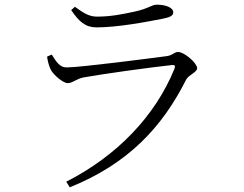

<svg xmlns="http://www.w3.org/2000/svg" viewBox="-20 -757 1040 820"><path d="M196 -461C207 -438 249 -402 269 -402C290 -402 304 -419 335 -426C404 -439 626 -470 713 -479C727 -481 730 -475 725 -463C642 -260 479 -91 263 19L278 43C529 -58 674 -216 775 -417C786 -438 822 -448 822 -466C822 -487 768 -535 740 -535C724 -535 717 -520 690 -517C622 -508 322 -469 264 -469C236 -469 220 -493 201 -524L181 -515C184 -495 189 -476 196 -461ZM720 -704C720 -725 687 -737 650 -737C627 -737 615 -720 553 -707C501 -696 453 -686 394 -686C362 -686 338 -700 300 -728L284 -714C317 -665 345 -640 392 -640C482 -640 603 -663 675 -677C707 -683 720 -691 720 -704Z"/></svg>

Font: Noto Serif CJK JP Light
Style: Regular
Weight: 300
Designer: Ryoko NISHIZUKA 西塚涼子 (kana & ideographs); Frank Grießhammer (Latin, Greek & Cyrillic); Wenlong ZHANG 张文龙 (bopomofo); San
Foundry: Adobe Systems Incorporated
Version: Version 1.001;PS 1.001;hotconv 16.6.54;makeotf.lib2.5.65590